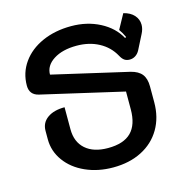

<svg xmlns="http://www.w3.org/2000/svg" viewBox="-92 -684 778 784"><g transform="rotate(-15 296.5 -292.0)"><path d="M64 -171V-207Q64 -241 91 -260.5Q118 -280 164 -280V-187Q164 -133 198 -103Q232 -73 293 -73Q359 -73 391 -105Q423 -137 423 -202V-277L76 -357Q38 -366 38 -405Q38 -459 68.5 -502Q99 -545 153 -569Q207 -593 275 -593Q342 -593 396 -565Q450 -537 476 -489L481 -492Q472 -512 461 -527L495 -589Q524 -582 539.5 -564.5Q555 -547 555 -524Q555 -506 545 -487L514 -426Q507 -413 496 -406Q485 -399 472 -399Q459 -399 450 -405Q441 -411 433 -426Q411 -466 370 -488Q329 -510 276 -510Q216 -510 178.5 -486Q141 -462 141 -424L462 -350Q494 -342 508.5 -323.5Q523 -305 523 -272V-205Q523 -141 494.5 -92.5Q466 -44 414 -17.5Q362 9 293 9Q229 9 176.5 -14.5Q124 -38 94 -79.5Q64 -121 64 -171Z"/></g></svg>

Font: K2D Medium
Style: Regular
Weight: 500
Designer: Katatrad Aksorn Co.,Ltd.
Foundry: Cadson Demak Co.,Ltd.
Version: Version 1.000; ttfautohint (v1.6)